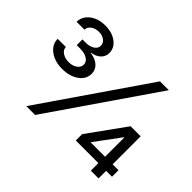

<svg xmlns="http://www.w3.org/2000/svg" viewBox="-148 -989 1246 1246"><g transform="rotate(45 474.5 -366.5)"><path d="M586.6 -69.6H794V0H865.1V-69.6H919V-129.3H865.1V-386.4H772.7L586.6 -127.8ZM194.6 -335.2Q264.6 -335.2 309.1 -367.4Q353.7 -399.5 353.7 -448.9Q353.7 -484.7 327.6 -509.1Q301.5 -533.4 254.3 -539.8V-542.6Q293 -547.9 316.2 -570.1Q339.5 -592.3 339.5 -625Q339.5 -671.9 298.8 -702.4Q258.2 -733 194.6 -733Q130.7 -733 88.6 -700.5Q46.5 -668 45.5 -617.9H117.9Q117.9 -642 140.1 -658.4Q162.3 -674.7 194.6 -674.7Q226.2 -674.7 246.6 -658.9Q267 -643.1 267 -619.3Q267 -595.2 243.6 -579.5Q220.2 -563.9 184.7 -563.9H153.4V-511.4H184.7Q225.1 -511.4 250.4 -495.7Q275.6 -480.1 275.6 -454.5Q275.6 -429.7 252.5 -413Q229.4 -396.3 194.6 -396.3Q159.4 -396.3 135.8 -412.5Q112.2 -428.6 112.2 -453.1H36.9Q36.9 -402 81.7 -368.6Q126.4 -335.2 194.6 -335.2ZM201.7 0H282.7L782.7 -727.3H701.7ZM795.5 -129.3H663.4V-130.7L792.6 -305.4H795.5Z"/></g></svg>

Font: Inter-Regular
Style: Regular
Weight: 500
Designer: Rasmus Andersson
Foundry: rsms
Version: ""